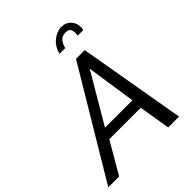

<svg xmlns="http://www.w3.org/2000/svg" viewBox="-297 -1057 1199 1199"><g transform="rotate(-45 302.5 -458.0)"><path d="M378 -710H455L578 0H482L448 -208H170L49 0H-47ZM444 -278 395 -606 202 -278ZM328 -805Q333 -829 345 -849Q357 -869 374.5 -884Q392 -899 412.5 -907.5Q433 -916 455 -916Q493 -916 516.5 -890.5Q540 -865 540 -829Q540 -817 537 -805H488Q489 -812 489.5 -818Q490 -824 490 -830Q490 -873 449 -873Q417 -873 401 -853.5Q385 -834 378 -805Z"/></g></svg>

Font: PTCRaleway Medium
Style: Italic
Weight: 500
Italic angle: -12°
Designer: Matt McInerney, Pablo Impallari, Rodrigo Fuenzalida
Foundry: Matt McInerney, Pablo Impallari, Rodrigo Fuenzalida
Version: Version 3.000g; ttfautohint (v1.5) -l 8 -r 28 -G 28 -x 14 -D